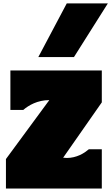

<svg xmlns="http://www.w3.org/2000/svg" viewBox="-20 -1098 648 1118"><path d="M410.6 -765.6H203.1L368.7 -1078.1H607.9ZM14.6 0V-171.9L267.1 -515.1Q241.2 -515.1 218.8 -510Q196.3 -504.9 177.2 -496.6Q158.2 -488.3 142.8 -478.3Q127.4 -468.3 115.7 -458H40.5V-687.5H572.8V-502L347.7 -179.7Q358.4 -178.2 369.1 -178.2Q390.1 -178.2 409.2 -182.9Q428.2 -187.5 444.3 -194.8Q460.4 -202.1 473.9 -211.2Q487.3 -220.2 497.6 -229H572.8V0Z"/></svg>

Font: Holtwood One SC
Style: Regular
Weight: 400
Version: Version 1.000